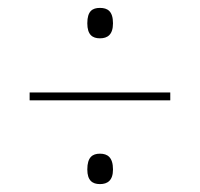

<svg xmlns="http://www.w3.org/2000/svg" viewBox="-20 -602 505 486"><path d="M233 -505C252 -505 266 -514 266 -543C266 -574 252 -582 233 -582C214 -582 201 -574 201 -543C201 -514 214 -505 233 -505ZM55 -348H411V-368H55ZM233 -136C252 -136 266 -145 266 -173C266 -204 252 -213 233 -213C214 -213 201 -204 201 -173C201 -145 214 -136 233 -136Z"/></svg>

Font: Noto Serif Display Condensed Black
Style: Regular
Weight: 900
Width: 3
Designer: Monotype Design Team
Foundry: Monotype Imaging Inc.
Version: Version 2.009